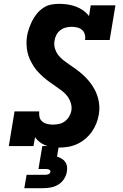

<svg xmlns="http://www.w3.org/2000/svg" viewBox="-20 -763 640 1003"><path d="M289 8Q270 8 252 5.5Q234 3 217 -4Q200 -11 186.5 -21.5Q173 -32 163 -46L155 0H26L56 -181H185Q183 -166 186.5 -151.5Q190 -137 201 -128Q212 -119 226.5 -115.5Q241 -112 256 -112Q272 -112 288.5 -115.5Q305 -119 318.5 -129Q332 -139 341 -154Q350 -169 353 -185Q356 -206 349.5 -226Q343 -246 331 -261.5Q319 -277 303 -289Q287 -301 271 -312Q255 -323 239 -334.5Q223 -346 208 -359Q193 -372 179.5 -386.5Q166 -401 155.5 -417.5Q145 -434 136.5 -452Q128 -470 123.5 -490.5Q119 -511 118.5 -532Q118 -553 121 -574Q125 -595 132 -615.5Q139 -636 149 -655.5Q159 -675 173.5 -692.5Q188 -710 207 -722.5Q226 -735 247 -739Q268 -743 289 -743Q312 -743 334.5 -739.5Q357 -736 377 -728.5Q397 -721 414.5 -708.5Q432 -696 445 -679L454 -735H583L553 -554H424Q427 -569 423 -583.5Q419 -598 408.5 -607Q398 -616 383 -619.5Q368 -623 354 -623Q339 -623 323.5 -619Q308 -615 295 -605Q282 -595 274.5 -580.5Q267 -566 265 -551Q261 -530 267 -510Q273 -490 285 -474.5Q297 -459 313 -447Q329 -435 345 -424Q361 -413 377 -401.5Q393 -390 408 -377Q423 -364 436 -349.5Q449 -335 460 -319Q471 -303 479.5 -285Q488 -267 493 -247Q498 -227 499 -206Q500 -185 496 -164Q492 -140 483 -117.5Q474 -95 459.5 -74.5Q445 -54 425.5 -37.5Q406 -21 383 -10.5Q360 0 336 4Q312 8 289 8ZM107 220 119 150H219Q226 150 234 146.5Q242 143 243 135Q245 128 238 124Q231 120 224 120H181L201 0H287L278 55Q290 59 301.5 65.5Q313 72 320.5 82.5Q328 93 330 107Q332 121 329 135Q326 154 314.5 172Q303 190 285 201Q267 212 247 216Q227 220 207 220Z"/></svg>

Font: Iosevka Slab HvExObl
Style: Regular
Weight: 900
Width: 7
Italic angle: -9°
Monospace: yes
Designer: Belleve Invis
Foundry: Belleve Invis
Version: Version 11.1.1; ttfautohint (v1.8.3)